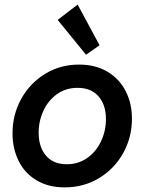

<svg xmlns="http://www.w3.org/2000/svg" viewBox="-20 -811 632 839"><path d="M34.7 -228.5Q34.7 -309.6 72.5 -378.4Q110.4 -447.3 176.8 -488Q243.2 -528.8 325.7 -528.8Q397 -528.8 449.2 -497.8Q501.5 -466.8 529.1 -413.1Q556.6 -359.4 556.6 -292Q556.6 -211.4 518.6 -142.6Q480.5 -73.7 413.3 -33Q346.2 7.8 263.2 7.8Q190.4 7.8 138.7 -23.7Q86.9 -55.2 60.8 -108.9Q34.7 -162.6 34.7 -228.5ZM442.9 -290.5Q442.9 -353 410.4 -390.1Q377.9 -427.2 318.8 -427.2Q268.1 -427.2 229.5 -399.9Q190.9 -372.6 169.9 -327.4Q148.9 -282.2 148.9 -231.4Q148.9 -168.5 180.9 -130.9Q212.9 -93.3 272 -93.3Q322.3 -93.3 361.3 -120.8Q400.4 -148.4 421.6 -193.8Q442.9 -239.3 442.9 -290.5ZM231.9 -724.1 319.3 -791 415 -613.3 356 -571.8Z"/></svg>

Font: Reddit Sans Chocolate SemiBold
Style: Italic
Weight: 600
Italic angle: -11.25°
Designer: Stephen Hutchings
Version: Version 1.013